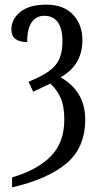

<svg xmlns="http://www.w3.org/2000/svg" viewBox="-20 -567 417 827"><path d="M32 197Q139 166 198 107Q257 48 257 -52Q257 -109 241.5 -144.5Q226 -180 197 -207L123 -172L103 -215Q160 -238 191 -260.5Q222 -283 235.5 -313Q249 -343 249 -389Q249 -445 228.5 -472Q208 -499 171 -499Q136 -499 116.5 -471Q97 -443 97 -386Q29 -386 29 -440Q29 -485 68 -516Q107 -547 179 -547Q254 -547 294.5 -504Q335 -461 335 -394Q335 -287 241 -234Q347 -174 347 -52Q347 69 266 137Q185 205 32 240Z"/></svg>

Font: Noto Serif Cond
Style: Regular
Weight: 400
Width: 3
Designer: Monotype Design Team
Foundry: Monotype Imaging Inc.
Version: Version 1.001